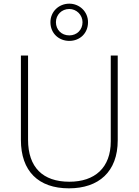

<svg xmlns="http://www.w3.org/2000/svg" viewBox="-20 -1017 756 1047"><path d="M358 -794C415 -794 460 -835 460 -896C460 -953 414 -997 358 -997C301 -997 255 -954 255 -896C255 -834 302 -794 358 -794ZM358 -824C315 -824 285 -855 285 -896C285 -936 316 -968 358 -968C397 -968 430 -936 430 -896C430 -855 400 -824 358 -824ZM622 -252V-714H584V-246C584 -103 498 -26 358 -26C214 -26 133 -104 133 -255V-714H94V-254C94 -84 189 10 356 10C518 10 622 -80 622 -252Z"/></svg>

Font: Noto Sans Malayalam ExtraLight
Style: Regular
Weight: 200
Designer: Jelle Bosma - Monotype Design Team
Foundry: Monotype Imaging Inc.
Version: Version 2.104